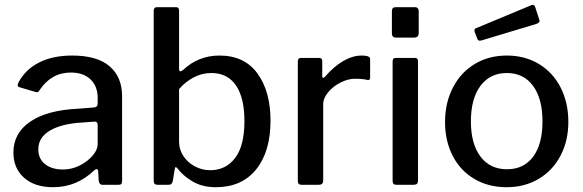

<svg xmlns="http://www.w3.org/2000/svg" viewBox="-20 -772 2436 802"><path d="M202 10Q125 10 80.5 -29.5Q36 -69 36 -135Q36 -216 106.5 -264Q177 -312 307 -318L372 -323Q388 -325 388 -338V-363Q388 -412 358 -440.5Q328 -469 276 -469Q194 -469 145 -395Q142 -389 138.5 -387.5Q135 -386 128 -388L60 -408Q54 -410 54 -416Q54 -420 57 -427Q85 -481 142.5 -510.5Q200 -540 281 -540Q386 -540 438 -495Q490 -450 490 -370V-17Q490 -7 486.5 -3.5Q483 0 475 0H408Q394 0 392 -20L390 -58Q388 -66 384 -66Q381 -66 373 -60Q300 10 202 10ZM374 -264 320 -260Q237 -255 188.5 -226.5Q140 -198 140 -148Q140 -109 168 -86.5Q196 -64 243 -64Q297 -64 345 -101Q388 -136 388 -171V-249Q388 -265 374 -264Z M640 0Q630 0 626 -4Q622 -8 622 -18V-727Q622 -742 636 -742H716Q728 -742 728 -727V-485Q728 -474 733 -474Q737 -474 744 -479Q808 -540 897 -540Q1001 -540 1055.5 -465Q1110 -390 1110 -268Q1110 -139 1050 -64.5Q990 10 882 10Q825 10 784.5 -14Q744 -38 721 -69Q716 -74 714 -74Q712 -74 710 -66L702 -17Q700 -8 696 -4Q692 0 682 0ZM728 -180Q728 -147 746.5 -119.5Q765 -92 795 -76.5Q825 -61 858 -61Q923 -61 962 -112Q1001 -163 1001 -266Q1001 -364 965.5 -415.5Q930 -467 863 -467Q823 -467 788.5 -448.5Q754 -430 728 -400Z M1224 -16V-515Q1224 -530 1237 -530H1314Q1326 -530 1326 -517V-454Q1326 -448 1329.5 -447Q1333 -446 1337 -451Q1374 -494 1413.5 -517Q1453 -540 1491 -540Q1526 -540 1526 -526V-448Q1526 -436 1515 -438Q1496 -443 1462 -443Q1434 -443 1403 -427.5Q1372 -412 1351 -387Q1330 -362 1330 -336V-17Q1330 0 1311 0H1240Q1224 0 1224 -16Z M1729 -636Q1729 -625 1724.5 -620Q1720 -615 1709 -615H1635Q1625 -615 1621 -619.5Q1617 -624 1617 -634V-725Q1617 -742 1632 -742H1715Q1721 -742 1725 -737.5Q1729 -733 1729 -726ZM1726 -19Q1726 -8 1721.5 -4Q1717 0 1706 0H1638Q1628 0 1624 -3.5Q1620 -7 1620 -16V-515Q1620 -523 1623 -526.5Q1626 -530 1634 -530H1714Q1726 -530 1726 -516Z M1839 -262Q1839 -343 1872 -406.5Q1905 -470 1963.5 -505Q2022 -540 2097 -540Q2173 -540 2231.5 -504.5Q2290 -469 2322 -406Q2354 -343 2354 -263Q2354 -184 2321.5 -122Q2289 -60 2230.5 -25Q2172 10 2096 10Q2020 10 1961.5 -24.5Q1903 -59 1871 -121Q1839 -183 1839 -262ZM2246 -265Q2246 -360 2206.5 -413.5Q2167 -467 2097 -467Q2027 -467 1987 -413.5Q1947 -360 1947 -265Q1947 -171 1987 -118Q2027 -65 2098 -65Q2168 -65 2207 -117.5Q2246 -170 2246 -265ZM2232 -692Q2234 -686 2234 -685Q2234 -677 2220 -672L1991 -603Q1988 -602 1984 -602Q1976 -602 1973 -612L1963 -638Q1962 -640 1962 -644Q1962 -653 1968 -654L2201 -751L2205 -752Q2212 -752 2215 -744Z"/></svg>

Font: n
Style: Regular
Weight: 500
Designer: Pablo Impallari, Rodrigo Fuenzalida
Foundry: Impallari Type
Version: Version 1.002; ttfautohint (v1.5)